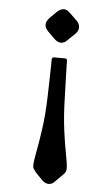

<svg xmlns="http://www.w3.org/2000/svg" viewBox="-51 -486 394 761"><g transform="rotate(5 145.5 -105.5)"><path d="M197.6 228.8Q186.6 242 172.2 242Q157.9 242 144.7 228.8L118.3 201.3Q112.8 194.8 108.9 188.6Q105 182.4 105 176.8Q105 158 112.5 120Q120 82 127.9 26.4Q135.8 -29.2 138 -102Q139.2 -144.2 139.9 -176.6Q140.5 -209 140.9 -228.2Q141.2 -247.5 141.2 -250.8Q141.2 -259.5 150.2 -259.5H193.2Q202 -259.5 202 -250.8Q202 -247.5 202.4 -228.2Q202.8 -209 203.9 -176.6Q205 -144.2 206.2 -102Q208 -29.2 215.6 26.9Q223.2 83 230.8 120.5Q238.2 158 238.2 175.7Q238.2 190 225.2 201.2ZM197.7 -333Q185.6 -319.8 172.3 -319.8Q158 -319.8 144.8 -333L118.2 -359.5Q105 -372.8 105 -386Q105 -399.2 118.3 -413.6L144.9 -440Q159.2 -453.2 172.2 -453.2Q184.4 -453.2 197.6 -440L225.2 -413.5Q238.2 -401.2 238.2 -386Q238.2 -371.8 225.2 -359.5Z"/></g></svg>

Font: Young Serif Light
Style: Regular
Weight: 300
Designer: Bastien Sozeau
Foundry: NBR — Bastien Sozeau
Version: Version 5.001